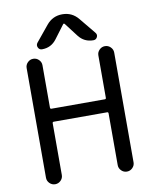

<svg xmlns="http://www.w3.org/2000/svg" viewBox="-101 -1054 879 1107"><g transform="rotate(-10 338.5 -500.0)"><path d="M510.7 -840.8Q521.5 -828.1 514.6 -814Q507.8 -799.8 492.2 -799.8Q438.5 -799.8 406.2 -841.8L345.7 -920.9Q340.8 -926.8 335.9 -920.9L277.3 -842.8Q245.1 -799.8 191.4 -799.8Q175.8 -799.8 168.9 -814.5Q162.1 -829.1 171.9 -841.8L248 -934.6Q284.2 -978.5 340.8 -978.5Q397.5 -978.5 433.6 -934.6ZM177.7 -709V-460.9Q177.7 -453.1 185.5 -453.1H498Q504.9 -453.1 504.9 -460.9V-709Q504.9 -727.5 518.6 -741.2Q532.2 -754.9 551.3 -754.9Q570.3 -754.9 584 -741.2Q597.7 -727.5 597.7 -709V-66.4Q597.7 -47.9 584 -34.2Q570.3 -20.5 551.3 -20.5Q532.2 -20.5 518.6 -34.2Q504.9 -47.9 504.9 -66.4V-369.1Q504.9 -377 498 -377H185.5Q177.7 -377 177.7 -369.1V-66.4Q177.7 -47.9 164.1 -34.2Q150.4 -20.5 131.3 -20.5Q112.3 -20.5 98.6 -34.2Q85 -47.9 85 -66.4V-709Q85 -727.5 98.6 -741.2Q112.3 -754.9 131.3 -754.9Q150.4 -754.9 164.1 -741.2Q177.7 -727.5 177.7 -709Z"/></g></svg>

Font: Gen Jyuu Gothic P Regular
Style: Regular
Weight: 400
Designer: [Source Han Sans]
Ryoko NISHIZUKA  (kana & ideographs); Paul D. Hunt (Latin, Greek & Cyrillic); Wenlong ZHANG  (bopomofo
Version: Version 1.002.20150607